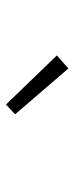

<svg xmlns="http://www.w3.org/2000/svg" viewBox="174 -1055 246 634"><g transform="rotate(90 297.0 -738.0)"><path d="M325.2 -634.8 163.1 -802.7 206.1 -840.8 357.4 -665Z"/></g></svg>

Font: Taipei Sans TC Beta Light
Style: Regular
Weight: 300
Designer: JT Foundry
Foundry: JT Foundry
Version: Version 1.000